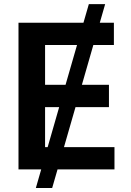

<svg xmlns="http://www.w3.org/2000/svg" viewBox="-20 -840 648 952"><path d="M71.7 0V-727.3H393.8L420.5 -819.6H501.4L474.8 -727.3H544.7V-616.8H442.8L386 -419.4H520.2V-308.9H354.4L297.2 -110.4H547.6V0H265.3L238.6 92.3H157.7L184.3 0ZM305 -419.4 361.9 -616.8H203.5V-419.4ZM203.5 -308.9V-110.4H216.3L273.4 -308.9Z"/></svg>

Font: Inter P Semi Bold
Style: Regular
Weight: 600
Designer: Rasmus Andersson
Foundry: rsms
Version: Version 3.018;git-588b23468